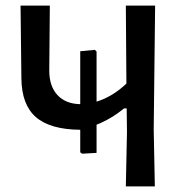

<svg xmlns="http://www.w3.org/2000/svg" viewBox="-20 -662 668 682"><path d="M531 -642 526 -202 530 0H427L431 -193L430 -277H421Q374 -239 323 -219V-119L272 -116L265 -121V-201Q158 -202 107.5 -246Q57 -290 56 -383L53 -642H157L155 -411Q155 -356 184 -324.5Q213 -293 265 -292V-480L317 -485L323 -479V-301Q379 -318 429 -365L427 -642Z"/></svg>

Font: Alegreya Sans SC Medium
Style: Regular
Weight: 500
Designer: Juan Pablo del Peral
Foundry: Huerta Tipografica
Version: Version 2.001;PS 002.001;hotconv 1.0.88;makeotf.lib2.5.64775